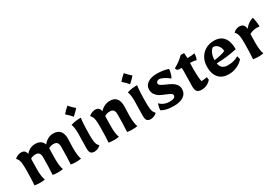

<svg xmlns="http://www.w3.org/2000/svg" viewBox="37 -1428 3228 2250"><g transform="rotate(-30 1651.0 -303.0)"><path d="M80 0Q87 -100 87 -213Q87 -268 83.5 -297Q80 -326 72.5 -343Q65 -360 48 -378Q68 -397 92 -405.5Q116 -414 135 -414Q192 -414 201 -356Q226 -386 258 -402Q290 -418 326 -418Q414 -418 438 -347Q463 -380 497.5 -399Q532 -418 571 -418Q693 -418 693 -280L691 -217L689 -150Q689 -45 709 0Q680 6 636 6Q605 6 570 0Q577 -109 577 -235Q577 -275 562 -292.5Q547 -310 514 -310Q475 -310 447 -291Q447 -268 445 -212L444 -150Q444 -45 464 0Q436 6 391 6Q360 6 325 0Q332 -109 332 -235Q332 -275 317 -292.5Q302 -310 269 -310Q230 -310 202 -291L201 -262Q199 -198 199 -150Q199 -45 219 0Q191 6 156 6Q114 6 80 0Z M824 -73Q824 -110 826 -178Q828 -242 828 -272Q828 -312 823 -347Q818 -382 809 -397Q843 -408 875 -412.5Q907 -417 946 -417Q941 -388 937.5 -327.5Q934 -267 934 -192Q934 -137 937.5 -108Q941 -79 948.5 -62Q956 -45 973 -27Q954 -9 931.5 0Q909 9 891 9Q854 9 839 -9Q824 -27 824 -73ZM806 -542Q840 -583 881 -617Q919 -572 956 -542Q921 -502 881 -467Q851 -504 806 -542Z M1082 0Q1089 -100 1089 -213Q1089 -268 1085.5 -297Q1082 -326 1074.5 -343Q1067 -360 1050 -378Q1070 -397 1094 -405.5Q1118 -414 1137 -414Q1195 -414 1203 -355Q1230 -385 1265 -401.5Q1300 -418 1338 -418Q1455 -418 1455 -280L1453 -217L1451 -150Q1451 -45 1471 0Q1443 6 1398 6Q1367 6 1332 0Q1339 -109 1339 -235Q1339 -275 1324 -292.5Q1309 -310 1276 -310Q1233 -310 1204 -290L1203 -261Q1201 -197 1201 -150Q1201 -45 1221 0Q1193 6 1158 6Q1116 6 1082 0Z M1586 -73Q1586 -110 1588 -178Q1590 -242 1590 -272Q1590 -312 1585 -347Q1580 -382 1571 -397Q1605 -408 1637 -412.5Q1669 -417 1708 -417Q1703 -388 1699.5 -327.5Q1696 -267 1696 -192Q1696 -137 1699.5 -108Q1703 -79 1710.5 -62Q1718 -45 1735 -27Q1716 -9 1693.5 0Q1671 9 1653 9Q1616 9 1601 -9Q1586 -27 1586 -73ZM1568 -542Q1602 -583 1643 -617Q1681 -572 1718 -542Q1683 -502 1643 -467Q1613 -504 1568 -542Z M1797 -25Q1797 -68 1815 -111Q1835 -87 1868.5 -72.5Q1902 -58 1943 -58Q2022 -58 2022 -98Q2022 -115 2004 -126.5Q1986 -138 1946 -154Q1902 -171 1873.5 -187Q1845 -203 1824 -231.5Q1803 -260 1803 -302Q1803 -355 1849.5 -386.5Q1896 -418 1972 -418Q2062 -418 2128 -394Q2128 -373 2118 -337Q2108 -301 2096 -282Q2059 -313 2023 -331Q1987 -349 1961 -349Q1945 -346 1934.5 -336.5Q1924 -327 1924 -316Q1924 -297 1942.5 -285Q1961 -273 2004 -254Q2046 -236 2074 -220Q2102 -204 2122 -178Q2142 -152 2142 -114Q2142 -55 2094.5 -22Q2047 11 1960 11Q1857 11 1797 -25Z M2260 -83Q2260 -114 2262 -178Q2264 -250 2264 -297Q2264 -314 2262 -330Q2220 -330 2206 -337.5Q2192 -345 2192 -368Q2261 -402 2329 -469L2373 -466Q2377 -432 2378 -396Q2445 -397 2476 -404Q2476 -379 2472 -360Q2468 -341 2459 -321Q2430 -332 2376 -333Q2373 -294 2373 -252Q2373 -140 2385 -80Q2423 -81 2462 -89L2468 -53Q2448 -25 2412.5 -8Q2377 9 2340 9Q2296 9 2278 -11.5Q2260 -32 2260 -83Z M2525 -191Q2525 -257 2553 -308.5Q2581 -360 2631.5 -389Q2682 -418 2747 -418Q2832 -418 2876 -364Q2920 -310 2920 -204Q2865 -191 2790.5 -181.5Q2716 -172 2644 -171Q2652 -127 2677 -106.5Q2702 -86 2748 -86Q2837 -86 2893 -124L2905 -78Q2873 -38 2818.5 -13.5Q2764 11 2707 11Q2619 11 2572 -41.5Q2525 -94 2525 -191ZM2793 -253Q2791 -298 2765 -328.5Q2739 -359 2700 -359Q2673 -342 2657 -303Q2641 -264 2640 -216Q2683 -221 2725 -231Q2767 -241 2793 -253Z M3037 0Q3044 -100 3044 -213Q3044 -268 3040.5 -297Q3037 -326 3029.5 -343Q3022 -360 3005 -378Q3024 -397 3046.5 -405.5Q3069 -414 3087 -414Q3155 -414 3160 -341Q3185 -373 3213 -393Q3241 -413 3277 -423Q3284 -402 3289.5 -364.5Q3295 -327 3295 -295Q3277 -298 3260 -298Q3230 -298 3203 -290.5Q3176 -283 3158 -271Q3156 -203 3156 -150Q3156 -45 3176 0Q3148 6 3108 6Q3078 6 3037 0Z"/></g></svg>

Font: Mirza SemiBold
Style: Regular
Weight: 600
Designer: Arabic design by Kourosh Beigpour, Latin design by Eduardo Tunni, engineering by Lasse Fister
Version: Version 1.0010g